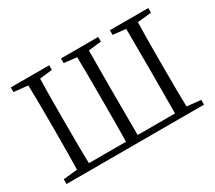

<svg xmlns="http://www.w3.org/2000/svg" viewBox="-133 -992 1406 1255"><g transform="rotate(-30 569.5 -364.5)"><path d="M50 0V-36L156 -47Q159 -143 159 -337V-392Q159 -588 156 -683L50 -694V-729H340V-694L245 -683Q242 -587 242 -392V-337Q242 -141 245 -45H525Q527 -141 527 -345V-390Q527 -587 525 -683L429 -694V-729H710V-694L613 -683Q612 -588 612 -390V-345Q612 -142 613 -45H895Q896 -141 896 -337V-392Q896 -587 895 -683L798 -694V-729H1088V-694L983 -683Q980 -588 980 -392V-337Q980 -143 983 -47L1088 -36V0Z"/></g></svg>

Font: Cactus Classical Serif
Style: Regular
Weight: 400
Designer: Henry Chan (via Glyphwiki)、田海東、宇文滿月
Foundry: Moonlit Owen
Version: Version 1.000